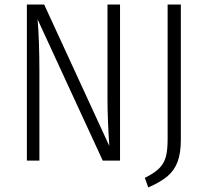

<svg xmlns="http://www.w3.org/2000/svg" viewBox="-20 -705 908 843"><path d="M507 0H431L145 -620Q153 -528 153 -387V0H98V-685H174L460 -64Q452 -184 452 -266V-685H507ZM774 -91Q774 -32 759.5 6Q745 44 714.5 69.5Q684 95 631 118L616 76Q658 55 679 34Q700 13 708 -16Q716 -45 716 -94V-685H774Z"/></svg>

Font: Fira Sans Condensed Light
Style: Regular
Weight: 300
Width: 3
Designer: bBox Type GmbH & Carrois Corporate GbR & Edenspiekermann AG
Foundry: bBox Type GmbH & Carrois Corporate GbR & Edenspiekermann AG
Version: Version 4.301